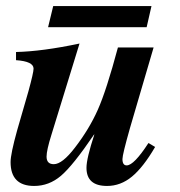

<svg xmlns="http://www.w3.org/2000/svg" viewBox="-20 -606 596 635"><path d="M471 -133 493 -120Q454 -53 416.5 -22Q379 9 334 9Q266 9 266 -51Q266 -82 292 -161H291Q221 -58 181.5 -24.5Q142 9 93 9Q15 9 15 -70Q15 -97 37 -176L74 -304Q91 -366 91 -379Q91 -403 33 -407V-434Q120 -436 243 -462L150 -160Q134 -109 134 -88Q134 -63 158 -63Q186 -63 228 -118Q275 -179 303.5 -243Q332 -307 370 -449H488L410 -183Q385 -95 385 -80Q385 -59 399 -59Q423 -59 471 -133ZM481 -586 465 -516H139L156 -586Z"/></svg>

Font: STIX MathJax Latin
Style: Bold Italic
Weight: 700
Italic angle: -16.33°
Designer: MicroPress Inc., with final additions and corrections provided by Coen Hoffman, Elsevier (retired)
Version: Version 1.1.1